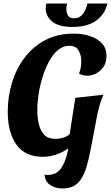

<svg xmlns="http://www.w3.org/2000/svg" viewBox="-20 -871 630 1091"><path d="M224 20Q122 20 73 -49.5Q24 -119 24 -236Q24 -321 48 -400.5Q72 -480 119.5 -543Q167 -606 237 -643Q307 -680 398 -680Q446 -680 488.5 -667Q531 -654 558 -626Q585 -598 585 -554Q585 -502 551.5 -471.5Q518 -441 475 -441Q464 -441 451 -444Q438 -447 429 -453Q435 -467 438.5 -485Q442 -503 442 -526Q442 -556 427 -583.5Q412 -611 373 -611Q337 -610 308.5 -586Q280 -562 258.5 -522Q237 -482 222 -434Q207 -386 199.5 -337Q192 -288 192 -247Q192 -204 200.5 -166.5Q209 -129 231 -105.5Q253 -82 296 -82Q317 -82 340 -89Q363 -96 376 -109L408 -315L568 -333Q545 -282 532 -215.5Q519 -149 502 -57Q488 20 471.5 77.5Q455 135 423.5 167.5Q392 200 334 200Q297 200 267 181.5Q237 163 233 121Q241 123 252 123Q303 123 330 81Q357 39 368 -28Q338 -6 300 7Q262 20 224 20ZM391 -718Q314 -718 277 -748Q240 -778 240 -824Q240 -836 243 -851H361Q359 -841 358 -833Q357 -825 357 -818Q357 -800 366 -783.5Q375 -767 401 -767Q424 -767 439.5 -780Q455 -793 464 -812.5Q473 -832 477 -851H590Q578 -793 528.5 -755.5Q479 -718 391 -718Z"/></svg>

Font: Sansita Swashed SemiBold
Style: Regular
Weight: 600
Designer: Pablo Cosgaya
Foundry: Omnibus-Type
Version: Version 1.003; ttfautohint (v1.8.3)